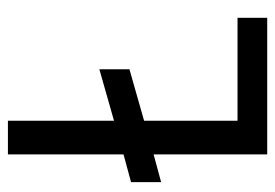

<svg xmlns="http://www.w3.org/2000/svg" viewBox="-125 -570 695 485"><g transform="rotate(-90 222.5 -327.5)"><path d="M5 -344 75 -363V-655H160V-387L290 -424V-348L160 -311V-75H420V0H75V-287L5 -268Z"/></g></svg>

Font: Ropa Sans
Style: Regular
Weight: 400
Designer: Botio Nikoltchev
Foundry: Botjo Nikoltchev
Version: Version 1.002